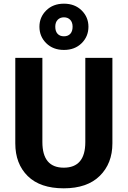

<svg xmlns="http://www.w3.org/2000/svg" viewBox="-20 -1006 694 1042"><path d="M460 -861Q460 -808 423 -771.5Q386 -735 327 -735Q268 -735 231 -771.5Q194 -808 194 -861Q194 -913 231 -949.5Q268 -986 327 -986Q386 -986 423 -949.5Q460 -913 460 -861ZM280 -861Q280 -836 292.5 -822.5Q305 -809 327 -809Q349 -809 361.5 -822.5Q374 -836 374 -861Q374 -885 361 -898.5Q348 -912 327 -912Q306 -912 293 -898.5Q280 -885 280 -861ZM590 -692V-228Q590 -119 521.5 -51.5Q453 16 326 16Q198 16 130.5 -50.5Q63 -117 63 -228V-692H210V-235Q210 -96 326 -96Q443 -96 443 -235V-692Z"/></svg>

Font: Fira Sans SemiBold
Style: Regular
Weight: 600
Designer: bBox Type GmbH & Carrois Corporate GbR & Edenspiekermann AG
Foundry: bBox Type GmbH & Carrois Corporate GbR & Edenspiekermann AG
Version: Version 4.301;PS 004.301;hotconv 1.0.88;makeotf.lib2.5.64775